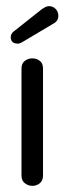

<svg xmlns="http://www.w3.org/2000/svg" viewBox="-20 -595 210 625"><path d="M85 10Q72 10 61 1.5Q50 -7 50 -23V-372Q50 -389 61 -397Q72 -405 85 -405Q99 -405 109.5 -397Q120 -389 120 -372V-23Q120 -7 109.5 1.5Q99 10 85 10ZM24 -492 116 -565Q120 -568 126.5 -571.5Q133 -575 140 -575Q152 -575 161 -566Q170 -557 170 -543Q170 -528 157 -520L51 -457Q48 -456 45.5 -454.5Q43 -453 38 -453Q15 -453 15 -474Q15 -485 24 -492Z"/></svg>

Font: Dongle
Style: Regular
Weight: 400
Designer: Yanghee Ryu
Foundry: Yanghee Ryu
Version: Version 2.000